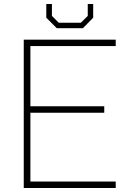

<svg xmlns="http://www.w3.org/2000/svg" viewBox="-20 -934 649 954"><path d="M262 -794 210 -846V-914H238V-855L272 -821H382L416 -855V-914H443V-846L392 -794ZM98 0V-737H555V-705H131V-406H498V-374H131V-32H555V0Z"/></svg>

Font: Tomorrow ExtraLight
Style: Regular
Weight: 275
Designer: Tony de Marco, Monica Rizzolli
Foundry: Just in Type
Version: Version 2.002